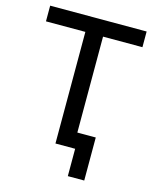

<svg xmlns="http://www.w3.org/2000/svg" viewBox="-124 -782 824 1017"><g transform="rotate(15 287.5 -274.0)"><path d="M336 -612V-86H437V150H347V0H239V-612H23V-698H552V-612Z"/></g></svg>

Font: IBM Plex Sans Text
Style: Regular
Weight: 450
Designer: Mike Abbink, Paul van der Laan, Pieter van Rosmalen
Foundry: Bold Monday
Version: Version 3.005